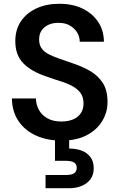

<svg xmlns="http://www.w3.org/2000/svg" viewBox="-20 -732 634 1016"><path d="M305 12Q229 12 170 -15Q111 -42 77.5 -92Q44 -142 43 -211H170Q171 -176 187 -148.5Q203 -121 232.5 -105Q262 -89 304 -89Q341 -89 367.5 -100.5Q394 -112 408 -133.5Q422 -155 422 -184Q422 -218 406.5 -239.5Q391 -261 363.5 -276Q336 -291 300.5 -302Q265 -313 226 -327Q145 -354 103 -397.5Q61 -441 61 -514Q61 -575 90.5 -619Q120 -663 172.5 -687.5Q225 -712 294 -712Q364 -712 416 -687Q468 -662 498.5 -617.5Q529 -573 530 -511H402Q402 -537 388.5 -559.5Q375 -582 350.5 -596.5Q326 -611 292 -611Q262 -612 238 -601.5Q214 -591 200.5 -571.5Q187 -552 187 -523Q187 -495 200 -476.5Q213 -458 237 -445.5Q261 -433 292.5 -422Q324 -411 362 -398Q414 -381 456.5 -356.5Q499 -332 524 -293Q549 -254 549 -192Q549 -138 521 -91.5Q493 -45 439 -16.5Q385 12 305 12ZM221 264V194H329Q358 194 372 185Q386 176 386 155Q386 137 372 128Q358 119 329 119H271V-5H346V54Q381 54 410.5 64.5Q440 75 458 98.5Q476 122 476 158Q476 193 458.5 216.5Q441 240 411.5 252Q382 264 347 264Z"/></svg>

Font: DM Sans 24pt SemiBold
Style: Regular
Weight: 600
Designer: Colophon Foundry, Jonny Pinhorn
Foundry: Colophon Foundry
Version: Version 4.004;gftools[0.9.30]